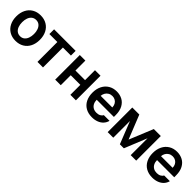

<svg xmlns="http://www.w3.org/2000/svg" viewBox="292 -1726 2925 2925"><g transform="rotate(45 1754.5 -263.0)"><path d="M37.1 -262.7Q37.1 -344.7 68.4 -406.7Q99.6 -468.8 157.2 -502.9Q214.8 -537.1 291 -537.1Q367.7 -537.1 425.3 -502.9Q482.9 -468.8 513.9 -406.7Q544.9 -344.7 544.9 -262.7Q544.9 -181.2 513.7 -119.1Q482.4 -57.1 425 -23.2Q367.7 10.7 291 10.7Q214.8 10.7 157.2 -23.4Q99.6 -57.6 68.4 -119.4Q37.1 -181.2 37.1 -262.7ZM418.9 -263.7Q418.9 -313 404.5 -352.8Q390.1 -392.6 361.6 -415.5Q333 -438.5 292 -438.5Q250 -438.5 220.9 -415.5Q191.9 -392.6 177.5 -353Q163.1 -313.5 163.1 -263.7Q163.1 -213.9 177.5 -174.3Q191.9 -134.8 220.9 -111.8Q250 -88.9 292 -88.9Q333 -88.9 361.6 -111.8Q390.1 -134.8 404.5 -174.3Q418.9 -213.9 418.9 -263.7Z M584.5 -530.3H1048.3V-428.7H875.5V0H756.3V-428.7H584.5Z M1258.3 -316.4H1465.3V-530.3H1584.5V0H1465.3V-214.8H1258.3V0H1138.2V-530.3H1258.3Z M1679.2 -261.7Q1679.2 -343.3 1710.4 -405.5Q1741.7 -467.8 1798.6 -502.4Q1855.5 -537.1 1930.2 -537.1Q1997.6 -537.1 2052.5 -508.3Q2107.4 -479.5 2139.9 -419.2Q2172.4 -358.9 2172.4 -269.5V-230.5H1802.2Q1802.7 -186 1819.8 -153.6Q1836.9 -121.1 1867.2 -104Q1897.5 -86.9 1938 -86.9Q1977.5 -86.9 2005.4 -102.1Q2033.2 -117.2 2045.4 -141.6H2167.5Q2156.2 -95.7 2125 -61.3Q2093.8 -26.9 2045.7 -8.1Q1997.6 10.7 1937 10.7Q1857.9 10.7 1799.6 -22.7Q1741.2 -56.2 1710.2 -117.7Q1679.2 -179.2 1679.2 -261.7ZM2053.2 -315.4Q2052.7 -351.6 2037.6 -379.9Q2022.5 -408.2 1995.1 -424.3Q1967.8 -440.4 1932.1 -440.4Q1895.5 -440.4 1866.9 -423.6Q1838.4 -406.7 1821.8 -378.2Q1805.2 -349.6 1802.7 -315.4Z M2732.9 -530.3H2883.3V0H2765.1V-363.8L2617.7 0H2531.7L2389.2 -359.9V0H2269V-530.3H2420.4L2574.7 -144.5Z M2979 -261.7Q2979 -343.3 3010.3 -405.5Q3041.5 -467.8 3098.4 -502.4Q3155.3 -537.1 3230 -537.1Q3297.4 -537.1 3352.3 -508.3Q3407.2 -479.5 3439.7 -419.2Q3472.2 -358.9 3472.2 -269.5V-230.5H3102.1Q3102.5 -186 3119.6 -153.6Q3136.7 -121.1 3167 -104Q3197.3 -86.9 3237.8 -86.9Q3277.3 -86.9 3305.2 -102.1Q3333 -117.2 3345.2 -141.6H3467.3Q3456.1 -95.7 3424.8 -61.3Q3393.6 -26.9 3345.5 -8.1Q3297.4 10.7 3236.8 10.7Q3157.7 10.7 3099.4 -22.7Q3041 -56.2 3010 -117.7Q2979 -179.2 2979 -261.7ZM3353 -315.4Q3352.5 -351.6 3337.4 -379.9Q3322.3 -408.2 3294.9 -424.3Q3267.6 -440.4 3231.9 -440.4Q3195.3 -440.4 3166.7 -423.6Q3138.2 -406.7 3121.6 -378.2Q3105 -349.6 3102.5 -315.4Z"/></g></svg>

Font: WEMIX Pretendard SemiBold
Style: Regular
Weight: 600
Designer: Base glyphs from Inter by Rasmus Andersson; Hangeul glyphs from Noto Sans CJK(Source Han Sans) by Jang Soo-young and Kan
Foundry: Kil Hyung-jin
Version: Version 1.000